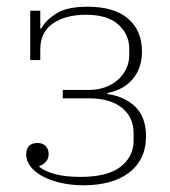

<svg xmlns="http://www.w3.org/2000/svg" viewBox="-20 -540 507 572"><path d="M230 12Q192 12 160 4.5Q128 -3 105.5 -15.5Q83 -28 70.5 -44.5Q58 -61 58 -79Q58 -114 92 -114Q108 -114 116.5 -104.5Q125 -95 125 -81Q125 -56 97 -45V-43Q115 -29 145 -21Q175 -13 220 -13Q300 -13 339 -43Q378 -73 378 -122V-143Q378 -191 343 -219Q308 -247 246 -247H167V-272H244Q271 -272 293 -280Q315 -288 331 -302Q347 -316 356 -335Q365 -354 365 -375V-395Q365 -437 333 -466.5Q301 -496 236 -496Q175 -496 137.5 -470Q100 -444 100 -393V-361H70V-508H100V-455H103Q117 -481 149 -500.5Q181 -520 241 -520Q320 -520 361.5 -484.5Q403 -449 403 -387Q403 -337 375.5 -304.5Q348 -272 300 -263V-260Q353 -252 384 -221Q415 -190 415 -134Q415 -98 401.5 -70.5Q388 -43 363 -24.5Q338 -6 304 3Q270 12 230 12Z"/></svg>

Font: IBM Plex Serif ExtraLight
Style: Regular
Weight: 200
Designer: Mike Abbink, Paul van der Laan, Pieter van Rosmalen
Foundry: Bold Monday
Version: Version 2.5